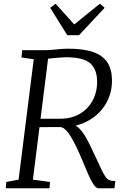

<svg xmlns="http://www.w3.org/2000/svg" viewBox="-20 -1013 674 1033"><path d="M11 0 14 -34 80 -46.5 161.5 -694 95.5 -704 99.5 -743H218.5Q239.5 -743 260.8 -745Q282 -747 303.8 -749Q325.5 -751 347.5 -751Q429 -751 480.5 -733.2Q532 -715.5 556.8 -678.5Q581.5 -641.5 582.5 -584Q583.5 -520 556 -466.5Q528.5 -413 477.8 -377.8Q427 -342.5 359 -331L369 -339.5Q388.5 -341 407.5 -321Q426.5 -301 443.2 -271.5Q460 -242 473.2 -212.8Q486.5 -183.5 495.5 -166Q514.5 -124.5 526.8 -99Q539 -73.5 548.8 -60.5Q558.5 -47.5 570.2 -43.2Q582 -39 600.5 -39L595.5 0H510Q502 0 492 -10Q482 -20 468.5 -46Q455 -72 436 -119.5Q421 -155.5 404.8 -192.2Q388.5 -229 371.5 -260Q354.5 -291 337.2 -310Q320 -329 303.5 -329.5Q301.5 -329.5 286 -329.5Q270.5 -329.5 249.2 -329.2Q228 -329 207.8 -329Q187.5 -329 175.5 -329L183 -374.5Q195 -374.5 215.5 -374.2Q236 -374 258 -374Q280 -374 297 -374.2Q314 -374.5 318.5 -374.5Q361.5 -377 396 -393.5Q430.5 -410 454.5 -437.5Q478.5 -465 491 -501Q503.5 -537 502.5 -578Q501 -641.5 464.5 -673.2Q428 -705 334 -705Q324.5 -705 300.2 -703.2Q276 -701.5 253.2 -699Q230.5 -696.5 224 -694L243 -732L157 -46.5L249 -34L246 0ZM342 -823.5 250 -971 279 -993Q304 -965.5 329 -937.5Q354 -909.5 379.5 -881.5Q413.5 -909.5 448.2 -937.2Q483 -965 517.5 -993L543 -971L405 -823.5Z"/></svg>

Font: Merriweather 24pt Light
Style: Italic
Weight: 300
Italic angle: -7.8°
Version: Version 2.101